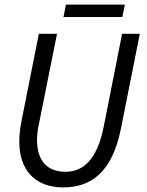

<svg xmlns="http://www.w3.org/2000/svg" viewBox="-20 -803 640 835"><path d="M255 12C375 12 468 -53 506 -244L588 -656H511L431 -252C402 -106 340 -56 265 -56C183 -56 141 -106 141 -195C141 -220 145 -247 152 -277L228 -656H149L74 -279C67 -245 64 -217 64 -186C64 -64 132 12 255 12ZM256 -729H512L523 -783H267L256 -729Z"/></svg>

Font: Source Code Variable
Style: Italic
Weight: 400
Italic angle: -11°
Monospace: yes
Designer: Paul D. Hunt, Teo Tuominen
Foundry: Adobe Systems Incorporated
Version: Version 1.005;PS 1.0;hotconv 16.6.54;makeotf.lib2.5.65590